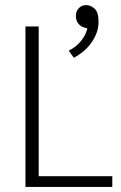

<svg xmlns="http://www.w3.org/2000/svg" viewBox="-20 -734 476 754"><path d="M80 -630H132V-42H421V0H80ZM318 -624Q301 -627 289.5 -639Q278 -651 278 -672Q278 -690 289.5 -702Q301 -714 319 -714Q335 -714 351 -700.5Q367 -687 367 -648Q367 -625 359 -604Q351 -583 337.5 -564.5Q324 -546 306.5 -531.5Q289 -517 270 -507L250 -535Q280 -550 299 -574Q318 -598 323 -623Z"/></svg>

Font: Mukta ExtraLight
Style: Regular
Weight: 275
Designer: Girish Dalvi and Yashodeep Gholap
Foundry: Ek Type
Version: Version 2.538;PS 1.002;hotconv 16.6.51;makeotf.lib2.5.65220;